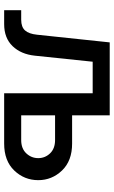

<svg xmlns="http://www.w3.org/2000/svg" viewBox="168 -716 548 924"><g transform="rotate(90 442.0 -254.0)"><path d="M671 -327Q754 -327 800.5 -278.5Q847 -230 847 -164Q847 -97 800.5 -48.5Q754 0 671 0H429V-426H277L248 -148Q241 -81 202 -40.5Q163 0 96 0H29V-82H75Q110 -82 126.5 -100.5Q143 -119 147 -158L184 -508H535V-327ZM535 -82H654Q695 -82 718 -106.5Q741 -131 741 -164Q741 -197 718 -221Q695 -245 654 -245H535Z"/></g></svg>

Font: LT Superior Semi-bold
Style: Regular
Weight: 600
Designer: Daniel Lyons
Foundry: LyonsType
Version: Version 1.0